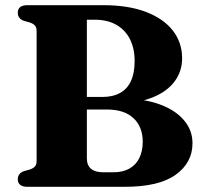

<svg xmlns="http://www.w3.org/2000/svg" viewBox="-20 -720 782 740"><path d="M721.9 -168Q721.9 -93.2 657.3 -46.6Q592.8 0 460.7 0H85.4Q66.5 0 57.5 -7.8Q48.5 -15.7 48.5 -28.8Q48.5 -51.9 72.2 -60.3L95.8 -67Q108.5 -71.3 114.8 -78.7Q121.1 -86.1 121.1 -98V-602Q121.1 -613.9 114.8 -621.3Q108.5 -628.7 95.8 -633L72.2 -639.7Q48.5 -648.1 48.5 -671.2Q48.5 -684.8 57.5 -692.4Q66.5 -700 85.4 -700H379Q474.2 -700 542 -674.3Q609.8 -648.5 645.8 -602.6Q681.9 -556.6 681.9 -495.1Q681.9 -444.8 652.6 -405.7Q623.3 -366.5 566.8 -344Q510.3 -321.5 428.4 -321.5L453.6 -339.9Q534.4 -339.9 594.6 -318.1Q654.8 -296.4 688.3 -257.5Q721.9 -218.7 721.9 -168ZM392.7 -297.9H261V-346.3H373.9Q414.8 -346.3 442.7 -361.7Q470.6 -377 484.7 -407.9Q498.9 -438.7 498.9 -484.4Q498.9 -533.4 480.8 -569.1Q462.7 -604.7 428.3 -624.4Q394 -644 345 -644H314.8V-110.5Q314.8 -82.7 331 -69.3Q347.2 -56 378.1 -56H417.1Q453.3 -56 478.5 -70.1Q503.7 -84.2 516.9 -110.8Q530.1 -137.4 530.1 -173.9Q530.1 -231.2 494.4 -264.6Q458.8 -297.9 392.7 -297.9Z"/></svg>

Font: Fraunces
Style: Regular
Weight: 900
Version: Version 1.000;[b76b70a41]